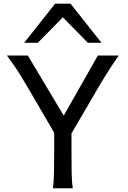

<svg xmlns="http://www.w3.org/2000/svg" viewBox="-20 -1011 685 1031"><path d="M129.4 -712.9 322.3 -390.1 505.4 -712.9H617.7Q596.2 -682.1 579.6 -657Q563 -631.8 549.1 -609.4Q535.2 -586.9 522.2 -565.4Q509.3 -543.9 495.6 -520L363.8 -294.4V-212.4Q363.8 -140.1 364.7 -84.7Q365.7 -29.3 371.1 0H263.7Q269 -29.3 270 -84.7Q271 -140.1 271 -212.4V-298.3L141.6 -520Q127.4 -543.9 114 -566.9Q100.6 -589.8 85.9 -613.3Q71.3 -636.7 54.4 -661.1Q37.6 -685.5 17.1 -712.9ZM109.9 -781.2 275.9 -991.2H358.9L524.9 -781.2H451.7L317.4 -918L183.1 -781.2Z"/></svg>

Font: Andika Compact
Style: Regular
Weight: 400
Designer: Victor Gaultney, Annie Olsen, Julie Remington, Don Collingsworth, Eric Hays, Becca Hirsbrunner
Foundry: SIL International
Version: Version 5.000 ; LnSpcTght